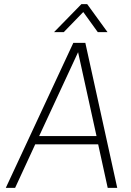

<svg xmlns="http://www.w3.org/2000/svg" viewBox="-20 -907 633 927"><path d="M373 -887H401L499 -752H452L382 -849L288 -752H241ZM8 0 334 -700H392L546 0H500L454 -210H150L53 0ZM169 -250H446L357 -655Z"/></svg>

Font: Haskoy ExtraLight
Style: Italic
Weight: 200
Designer: Ertekin Erdin
Foundry: Ertekin Erdin
Version: Version 2.000; ttfautohint (v1.8.4.7-5d5b)